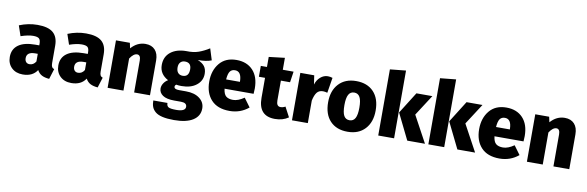

<svg xmlns="http://www.w3.org/2000/svg" viewBox="-60 -1330 6498 2124"><g transform="rotate(10 3188.5 -268.5)"><path d="M494 -164Q494 -135 501.5 -121Q509 -107 528 -100L492 15Q441 11 408.5 -6Q376 -23 356 -60Q305 18 195 18Q116 18 68.5 -28.5Q21 -75 21 -149Q21 -237 86 -284Q151 -331 274 -331H320V-349Q320 -392 302 -407.5Q284 -423 237 -423Q180 -423 98 -395L59 -510Q159 -551 264 -551Q384 -551 439 -503.5Q494 -456 494 -358ZM249 -107Q294 -107 320 -150V-236H290Q196 -236 196 -166Q196 -139 210 -123Q224 -107 249 -107Z M1039 -164Q1039 -135 1046.5 -121Q1054 -107 1073 -100L1037 15Q986 11 953.5 -6Q921 -23 901 -60Q850 18 740 18Q661 18 613.5 -28.5Q566 -75 566 -149Q566 -237 631 -284Q696 -331 819 -331H865V-349Q865 -392 847 -407.5Q829 -423 782 -423Q725 -423 643 -395L604 -510Q704 -551 809 -551Q929 -551 984 -503.5Q1039 -456 1039 -358ZM794 -107Q839 -107 865 -150V-236H835Q741 -236 741 -166Q741 -139 755 -123Q769 -107 794 -107Z M1476 -551Q1545 -551 1583.5 -509Q1622 -467 1622 -391V0H1444V-359Q1444 -421 1404 -421Q1364 -421 1324 -360V0H1146V-533H1302L1315 -473Q1384 -551 1476 -551Z M2188 -627 2228 -499Q2173 -476 2075 -476Q2128 -455 2152.5 -422.5Q2177 -390 2177 -338Q2177 -260 2114.5 -210.5Q2052 -161 1947 -161Q1912 -161 1888 -166Q1873 -156 1873 -141Q1873 -112 1929 -112H2007Q2103 -112 2160 -68.5Q2217 -25 2217 44Q2217 129 2143 176.5Q2069 224 1930 224Q1853 224 1800.5 212Q1748 200 1719.5 176Q1691 152 1679.5 121.5Q1668 91 1668 50H1827Q1827 84 1848.5 96.5Q1870 109 1935 109Q2038 109 2038 57Q2038 11 1972 11H1896Q1809 11 1766.5 -18.5Q1724 -48 1724 -95Q1724 -125 1742 -153Q1760 -181 1790 -199Q1692 -251 1692 -353Q1692 -446 1758 -498.5Q1824 -551 1934 -551Q2012 -548 2070 -568.5Q2128 -589 2188 -627ZM1939 -435Q1907 -435 1888 -414.5Q1869 -394 1869 -357Q1869 -317 1888 -296Q1907 -275 1940 -275Q2010 -275 2010 -359Q2010 -435 1939 -435Z M2751 -275Q2751 -269 2748 -215H2422Q2429 -154 2456.5 -131.5Q2484 -109 2535 -109Q2591 -109 2659 -156L2731 -58Q2639 18 2518 18Q2382 18 2311.5 -58.5Q2241 -135 2241 -264Q2241 -388 2308 -469.5Q2375 -551 2498 -551Q2615 -551 2683 -478.5Q2751 -406 2751 -275ZM2576 -319V-325Q2574 -436 2501 -436Q2464 -436 2445 -410Q2426 -384 2421 -319Z M3120 -137 3179 -26Q3116 18 3027 18Q2842 18 2842 -186V-411H2773V-533H2842V-646L3020 -667V-533H3141L3123 -411H3020V-188Q3020 -122 3066 -122Q3094 -122 3120 -137Z M3524 -549Q3550 -549 3577 -540L3549 -368Q3522 -376 3500 -376Q3455 -376 3431.5 -345.5Q3408 -315 3395 -253V0H3217V-533H3373L3388 -432Q3404 -485 3441.5 -517Q3479 -549 3524 -549Z M3843 -551Q3968 -551 4039 -476Q4110 -401 4110 -266Q4110 -136 4038.5 -59Q3967 18 3843 18Q3718 18 3647 -57Q3576 -132 3576 -267Q3576 -397 3647.5 -474Q3719 -551 3843 -551ZM3759 -267Q3759 -184 3779.5 -147.5Q3800 -111 3843 -111Q3886 -111 3906.5 -148.5Q3927 -186 3927 -266Q3927 -348 3906.5 -385Q3886 -422 3843 -422Q3800 -422 3779.5 -384.5Q3759 -347 3759 -267Z M4364 -761V0H4186V-743ZM4700 -533 4549 -299 4711 0H4512L4369 -291L4521 -533Z M4927 -761V0H4749V-743ZM5263 -533 5112 -299 5274 0H5075L4932 -291L5084 -533Z M5783 -275Q5783 -269 5780 -215H5454Q5461 -154 5488.5 -131.5Q5516 -109 5567 -109Q5623 -109 5691 -156L5763 -58Q5671 18 5550 18Q5414 18 5343.5 -58.5Q5273 -135 5273 -264Q5273 -388 5340 -469.5Q5407 -551 5530 -551Q5647 -551 5715 -478.5Q5783 -406 5783 -275ZM5608 -319V-325Q5606 -436 5533 -436Q5496 -436 5477 -410Q5458 -384 5453 -319Z M6186 -551Q6255 -551 6293.5 -509Q6332 -467 6332 -391V0H6154V-359Q6154 -421 6114 -421Q6074 -421 6034 -360V0H5856V-533H6012L6025 -473Q6094 -551 6186 -551Z"/></g></svg>

Font: FiraGO ExtraBold
Style: Regular
Weight: 800
Designer: bBox Type
Foundry: bBox Type GmbH
Version: Version 1.001;PS 001.001;hotconv 1.0.88;makeotf.lib2.5.64775